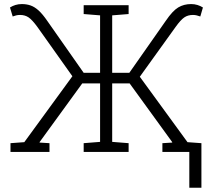

<svg xmlns="http://www.w3.org/2000/svg" viewBox="-20 -736 1031 930"><path d="M30.8 0V-42.5L97.7 -47.4L330.6 -366.7L161.1 -605.5Q136.2 -639.6 118.7 -651.6Q101.1 -663.6 77.1 -663.6Q66.9 -663.6 58.1 -661.4Q49.3 -659.2 41.5 -656.2L28.3 -699.7Q40.5 -707.5 54.9 -711.9Q69.3 -716.3 85.9 -716.3Q108.9 -716.3 128.4 -709.5Q147.9 -702.6 167.2 -685.1Q186.5 -667.5 209 -634.8L385.3 -383.3H464.8V-661.6L385.3 -668V-710.9H603V-668L523.4 -661.6V-383.3H606.4L782.7 -634.8Q815.9 -683.6 843.3 -700Q870.6 -716.3 905.8 -716.3Q921.9 -716.3 936.3 -711.9Q950.7 -707.5 962.9 -699.7L950.2 -656.2Q941.9 -659.2 933.1 -661.4Q924.3 -663.6 914.6 -663.6Q890.1 -663.6 872.6 -651.6Q855 -639.6 830.6 -605.5L657.2 -364.3L888.2 -47.4L955.6 -42.5V0H766.6V-42.5L814 -45.4V-47.9L607.9 -332H523.4V-48.8L603 -42.5V0H385.3V-42.5L464.8 -48.8V-332H378.4L171.9 -47.9V-45.4L219.7 -42.5V0ZM897 173.3V-30.8H955.6V173.3Z"/></svg>

Font: Roboto Slab LO Light
Style: Regular
Weight: 300
Designer: Google
Version: Version 2.000